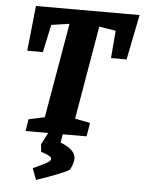

<svg xmlns="http://www.w3.org/2000/svg" viewBox="-57 -655 699 932"><g transform="rotate(5 292.5 -188.5)"><path d="M541 -389H465L476 -523L395 -536L317 -81L391 -66L380 0H264L257 41Q331 69 331 114Q331 125 325.5 141.5Q320 158 313 168Q289 186 154 232L133 177Q180 155 199 144.5Q218 134 218 124Q218 109 167 94L163 58L193 0H83L92 -58L170 -75L250 -537L162 -524L133 -389H57L80 -609H585Z"/></g></svg>

Font: Grenze
Style: Bold Italic
Weight: 700
Italic angle: -10°
Designer: Renata Polastri
Foundry: Omnibus-Type
Version: Version 1.002; ttfautohint (v1.8)